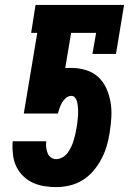

<svg xmlns="http://www.w3.org/2000/svg" viewBox="-20 -755 540 783"><path d="M209 8Q184 8 159.5 4Q135 0 113.5 -10Q92 -20 75 -36.5Q58 -53 47.5 -74Q37 -95 33.5 -119.5Q30 -144 31 -169L32 -179H169L168 -173Q167 -161 169 -149.5Q171 -138 175 -128.5Q179 -119 188.5 -112.5Q198 -106 209 -106Q222 -106 235 -113.5Q248 -121 256 -132Q264 -143 270 -155.5Q276 -168 280 -181Q284 -194 287 -207Q290 -220 292 -233Q294 -242 295 -251.5Q296 -261 297 -270Q298 -279 298.5 -288.5Q299 -298 298.5 -307Q298 -316 297 -325Q296 -334 293.5 -342.5Q291 -351 285.5 -357.5Q280 -364 271 -364Q259 -364 249 -355.5Q239 -347 233 -336.5Q227 -326 223 -314.5Q219 -303 216 -292H77L132 -621H107L125 -735H486L453 -535H357L372 -621H270L246 -477Q252 -478 258.5 -478Q265 -478 271 -478Q302 -478 331 -469Q360 -460 381 -440.5Q402 -421 414 -394Q426 -367 431 -337Q436 -307 434 -275.5Q432 -244 427 -213Q423 -186 415 -159Q407 -132 393.5 -106.5Q380 -81 361 -58.5Q342 -36 317 -20.5Q292 -5 264 1.5Q236 8 209 8Z"/></svg>

Font: Iosevka Curly Slab Heavy
Style: Italic
Weight: 900
Italic angle: -9°
Monospace: yes
Designer: Belleve Invis
Foundry: Belleve Invis
Version: Version 22.1.2; ttfautohint (v1.8.4)